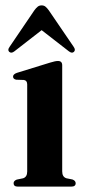

<svg xmlns="http://www.w3.org/2000/svg" viewBox="-20 -693 321 713"><path d="M211 -450.5V-56.5Q211 -36 226.5 -31L249 -26.5Q261 -22 261 -12.5Q261 0 244.5 0H46.5Q30.5 0 30.5 -12.5Q30.5 -21.5 42 -26L66 -31Q81 -36 81 -56V-379.5Q81 -394 69 -396L40 -397Q28.5 -399.5 28.5 -408.5Q28.5 -417.5 43 -422.5L166 -460.5Q176.5 -463.5 182.8 -465Q189 -466.5 195.5 -466.5Q211 -466.5 211 -450.5ZM254.6 -500.5Q247.3 -493.5 235.7 -502.5L134.6 -581L33.6 -502.5Q22.4 -493.5 14.2 -500.5Q6.9 -507.5 15.9 -519.5L107.5 -654.5Q114 -663.5 120 -668.2Q126 -673 134.6 -673Q143.2 -673 149 -668.2Q154.8 -663.5 161.3 -654.5L253.3 -519.5Q261.9 -507.5 254.6 -500.5Z"/></svg>

Font: Fraunces 72pt SemiBold
Style: Regular
Weight: 600
Version: Version 1.000;[b76b70a41]